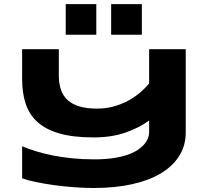

<svg xmlns="http://www.w3.org/2000/svg" viewBox="-20 -915 1047 953"><path d="M901.9 -257.8Q901.9 -192.4 869.6 -141.1Q837.4 -89.8 778.1 -54.4Q718.8 -19 634.5 -0.5Q550.3 18.1 445.8 18.1Q399.9 18.1 349.4 14.4Q298.8 10.7 250.7 4.2Q202.6 -2.4 160.6 -11Q118.7 -19.5 89.8 -29.8V-189Q121.1 -175.8 159.4 -164.1Q197.8 -152.3 242.7 -143.3Q287.6 -134.3 339.1 -129.2Q390.6 -124 448.2 -124Q502.4 -124 543.7 -130.4Q585 -136.7 615.2 -147.5Q645.5 -158.2 665.5 -172.1Q685.5 -186 697.8 -200.9Q710 -215.8 715.1 -230.5Q720.2 -245.1 720.2 -257.8V-316.9Q670.4 -280.3 601.6 -256.6Q532.7 -232.9 444.8 -232.9Q342.8 -232.9 274.7 -252.7Q206.5 -272.5 165.5 -309.8Q124.5 -347.2 107.2 -400.9Q89.8 -454.6 89.8 -522V-670.9H272V-540Q272 -500.5 282.5 -469.7Q293 -439 315.7 -418.2Q338.4 -397.5 374.5 -386.7Q410.6 -376 461.9 -376Q505.4 -376 544.2 -386.7Q583 -397.5 615.7 -415Q648.4 -432.6 674.8 -455.1Q701.2 -477.5 720.2 -501V-670.9H901.9ZM306.2 -742.7V-894.5H458V-742.7ZM531.7 -742.7V-894.5H684.1V-742.7Z"/></svg>

Font: REH Gaming
Style: Gaming
Weight: 700
Designer: Astigmatic (AOETI)
Foundry: Astigmatic (AOETI)
Version: Version 1.001 2011